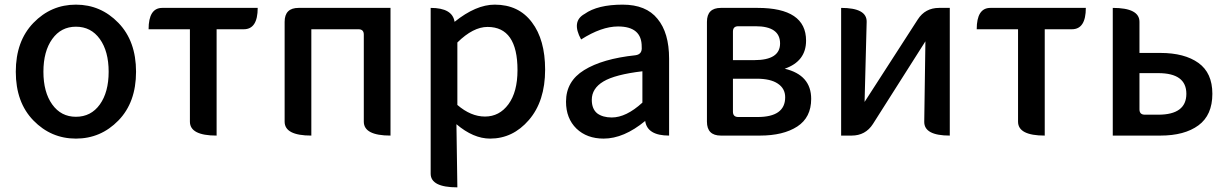

<svg xmlns="http://www.w3.org/2000/svg" viewBox="-20 -584 5287 827"><path d="M490 -65Q414 13 307 13Q200 13 124 -65Q48 -143 48 -275Q48 -407 124 -485.5Q200 -564 307 -564Q414 -564 490 -485.5Q566 -407 566 -275Q566 -143 490 -65ZM307 -81Q372 -81 410 -134Q448 -187 448 -275Q448 -363 410 -416Q372 -469 307 -469Q243 -469 205 -416Q167 -363 167 -275Q167 -187 205 -134Q243 -81 307 -81Z M913 0Q798 0 798 -60V-458H620Q620 -550 679 -550H1090Q1090 -458 1030 -458H913V0Z M1321 0Q1206 0 1206 -60V-490Q1206 -550 1266 -550H1662V0Q1547 0 1547 -60V-435Q1547 -458 1524 -458H1321V0Z M1950 223Q1835 223 1835 164V-550Q1929 -550 1938 -490Q2030 -564 2111 -564Q2214 -564 2271 -488Q2328 -413 2328 -284Q2328 -148 2258 -67Q2189 13 2091 13Q2019 13 1946 -49L1950 223ZM2069 -82Q2131 -82 2170 -135Q2209 -188 2209 -282Q2209 -468 2080 -468Q2018 -468 1950 -401V-132Q2008 -82 2069 -82Z M2580 13Q2508 13 2463 -30Q2418 -74 2418 -146Q2418 -234 2496 -282Q2575 -331 2717 -346Q2747 -350 2744 -382Q2745 -470 2642 -470Q2571 -470 2483 -414Q2440 -492 2498 -524Q2554 -564 2662 -564Q2763 -564 2812 -503Q2862 -443 2862 -331V0Q2768 0 2759 -63Q2667 13 2580 13ZM2615 -78Q2677 -78 2747 -142V-277Q2629 -263 2579 -233Q2529 -203 2529 -154Q2529 -115 2552 -96Q2576 -78 2615 -78Z M3085 0Q3025 0 3025 -60V-490Q3025 -550 3085 -550H3243Q3452 -550 3452 -409Q3452 -320 3360 -288Q3474 -261 3474 -158Q3474 -78 3414 -39Q3354 0 3253 0ZM3137 -325H3229Q3340 -325 3340 -397Q3340 -471 3234 -471H3160Q3137 -471 3137 -448ZM3137 -103Q3137 -80 3160 -80H3243Q3362 -80 3362 -165Q3362 -203 3330 -224Q3299 -245 3239 -245H3137Z M3603 0V-550Q3714 -550 3713 -490L3704 -145L3933 -500Q3965 -550 4025 -550H4071V0Q3960 0 3961 -60L3966 -406L3740 -50Q3708 0 3648 0Z M4480 0Q4365 0 4365 -60V-458H4187Q4187 -550 4246 -550H4657Q4657 -458 4597 -458H4480V0Z M4773 0V-550Q4888 -550 4888 -490V-356H4978Q5082 -356 5142 -313Q5202 -270 5202 -180Q5202 -88 5142 -44Q5082 0 4978 0ZM4888 -113Q4888 -90 4911 -90H4969Q5090 -90 5090 -180Q5090 -269 4969 -269H4888Z"/></svg>

Font: Swei Half Moon CJK SC
Style: Medium
Weight: 500
Version: Version 2.071